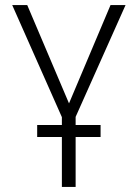

<svg xmlns="http://www.w3.org/2000/svg" viewBox="-20 -734 540 754"><path d="M223 0V-196H126V-243H223V-274L28 -714H87L251 -328L414 -714H473L277 -275V-243H375V-196H277V0Z"/></svg>

Font: Noto Sans Mono ExtraCondensed Light
Style: Regular
Weight: 300
Width: 2
Designer: Monotype Design Team
Foundry: Monotype Imaging Inc.
Version: Version 2.014; ttfautohint (v1.8.4.7-5d5b)